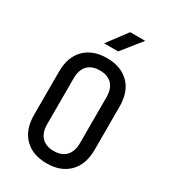

<svg xmlns="http://www.w3.org/2000/svg" viewBox="-227 -1063 1054 1186"><g transform="rotate(30 300.0 -470.0)"><path d="M300 10Q200 10 142 -48Q84 -106 84 -212V-519Q84 -624 142 -682Q200 -740 300 -740Q400 -740 458 -682.5Q516 -625 516 -519V-212Q516 -106 458 -48Q400 10 300 10ZM300 -78Q356 -78 386.5 -110Q417 -142 417 -202V-529Q417 -588 387 -620Q357 -652 300 -652Q243 -652 213 -620Q183 -588 183 -529V-202Q183 -142 213.5 -110Q244 -78 300 -78ZM238 -810 343 -950H450L338 -810Z"/></g></svg>

Font: JetBrains Mono NL Medium
Style: Regular
Weight: 500
Monospace: yes
Designer: Philipp Nurullin, Konstantin Bulenkov
Foundry: JetBrains
Version: Version 2.305; ttfautohint (v1.8.4.7-5d5b)